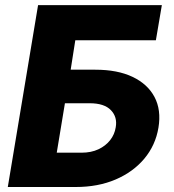

<svg xmlns="http://www.w3.org/2000/svg" viewBox="-20 -748 695 768"><path d="M11.2 0 132.3 -727.5H627.4L603.5 -586.9H281.2L262.7 -469.2H361.3Q450.2 -469.2 510.5 -440.4Q570.8 -411.6 598.1 -359.9Q625.5 -308.1 613.8 -237.3Q602.1 -167 557.4 -113.5Q512.7 -60.1 442.4 -30Q372.1 0 283.2 0ZM207 -137.2H305.7Q344.7 -137.2 373.8 -150.9Q402.8 -164.6 420.7 -187.5Q438.5 -210.4 442.9 -238.8Q450.2 -279.8 423.6 -307.4Q397 -335 338.9 -335H239.7Z"/></svg>

Font: Inter ExtraBold
Style: Italic
Weight: 800
Italic angle: -9.3988°
Designer: Rasmus Andersson
Foundry: rsms
Version: Version 4.001;git-66647c0bb